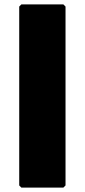

<svg xmlns="http://www.w3.org/2000/svg" viewBox="-20 -852 388 879"><path d="M270 -832H78L68 -822V-3L78 7H270L280 -3V-822Z"/></svg>

Font: Hussar Woodtype
Style: Ultra
Weight: 900
Foundry: Cannot Into Space Fonts
Version: Version 1.07